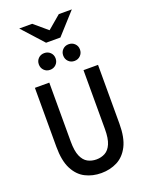

<svg xmlns="http://www.w3.org/2000/svg" viewBox="-201 -1220 1018 1329"><g transform="rotate(-20 308.0 -555.5)"><path d="M308 12Q243.5 12 191 -14.8Q138.5 -41.5 107.2 -102.5Q76 -163.5 76 -266.5V-700H182V-266.5Q182 -196.5 198.8 -158Q215.5 -119.5 244 -104Q272.5 -88.5 308 -88.5Q343 -88.5 371.8 -104Q400.5 -119.5 417.2 -158Q434 -196.5 434 -266.5V-700H541V-266.5Q541 -164.5 510 -103.5Q479 -42.5 426 -15.2Q373 12 308 12ZM218.5 -781Q192 -781 174.5 -798.8Q157 -816.5 157 -843Q157 -869 174.5 -886.5Q192 -904 218.5 -904Q245 -904 262.8 -886.5Q280.5 -869 280.5 -843Q280.5 -816.5 262.8 -798.8Q245 -781 218.5 -781ZM398 -781Q371.5 -781 354 -798.8Q336.5 -816.5 336.5 -843Q336.5 -869 354 -886.5Q371.5 -904 398 -904Q424.5 -904 442.2 -886.5Q460 -869 460 -843Q460 -816.5 442.2 -798.8Q424.5 -781 398 -781ZM255.5 -967 114.5 -1123H210L308 -1040L406 -1123H502L361 -967Z"/></g></svg>

Font: Overpass Mono Light SemiBold
Style: Regular
Weight: 600
Monospace: yes
Version: Version 4.000